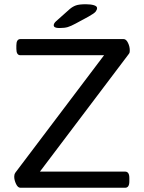

<svg xmlns="http://www.w3.org/2000/svg" viewBox="-20 -884 678 904"><path d="M76 0Q64 0 55.5 -18Q47 -36 47 -52Q47 -57 48 -61.5Q49 -66 53 -72L470 -624H76Q57 -624 57 -654V-670Q57 -700 76 -700H562Q574 -700 582.5 -682.5Q591 -665 591 -648Q591 -643 590.5 -638.5Q590 -634 585 -628L168 -76H569Q589 -76 589 -46V-30Q589 0 569 0ZM259 -752Q233 -752 233 -765Q233 -774 244 -784L308 -841Q322 -853 337.5 -858.5Q353 -864 384 -864Q407 -864 422 -859.5Q437 -855 437 -846Q437 -838 430.5 -829.5Q424 -821 397 -806L336 -773Q314 -761 299 -756.5Q284 -752 259 -752Z"/></svg>

Font: Asap Semi Expanded
Style: Regular
Weight: 400
Width: 6
Designer: Pablo Cosgaya
Foundry: Omnibus-Type
Version: Version 3.001; ttfautohint (v1.8.4.7-5d5b)